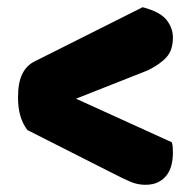

<svg xmlns="http://www.w3.org/2000/svg" viewBox="-20 -549 530 533"><path d="M457 -154Q459 -148 459.5 -140Q460 -132 460 -125Q460 -107 456 -91Q452 -75 443 -63Q434 -51 419.5 -43.5Q405 -36 383 -36Q362 -36 342 -44.5Q322 -53 291 -69L56 -188Q30 -222 30 -278Q30 -320 42 -344Q54 -368 77 -379L376 -529Q425 -516 442.5 -493.5Q460 -471 460 -445Q460 -410 442.5 -390.5Q425 -371 391 -354L191 -275Z"/></svg>

Font: Baloo Tammudu 2 ExtraBold
Style: Regular
Weight: 800
Designer: Maithili Shingre, Omkar Shende and Ek Type
Foundry: Ek Type
Version: Version 1.640;hotconv 1.0.111;makeotfexe 2.5.65597; ttfautoh